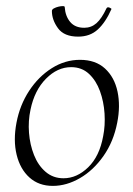

<svg xmlns="http://www.w3.org/2000/svg" viewBox="-20 -595 436 629"><path d="M153 14Q107 14 76.5 -13.5Q46 -41 34.5 -88Q23 -135 34 -193Q45 -251 75.5 -297.5Q106 -344 149.5 -371.5Q193 -399 242 -399Q293 -399 324 -370.5Q355 -342 365 -295Q375 -248 364 -193Q352 -131 319 -84Q286 -37 242 -11.5Q198 14 153 14ZM188 -11Q232 -11 269 -47Q306 -83 318 -149Q325 -184 322.5 -223Q320 -262 307.5 -296.5Q295 -331 271.5 -353Q248 -375 213 -375Q168 -375 130.5 -337Q93 -299 80 -236Q72 -199 75 -160Q78 -121 91.5 -87Q105 -53 129.5 -32Q154 -11 188 -11ZM236 -475Q190 -475 170 -502.5Q150 -530 150 -559Q150 -564 156.5 -567.5Q163 -571 171 -573Q179 -575 185.5 -575Q192 -575 192 -572Q194 -542 210 -523Q226 -504 256 -504Q279 -504 296 -519Q313 -534 329 -568Q332 -573 339 -570Q346 -567 345 -565Q326 -522 300.5 -498.5Q275 -475 236 -475Z"/></svg>

Font: Cormorant Garamond Light
Style: Italic
Weight: 300
Italic angle: -10°
Designer: Christian Thalmann (Catharsis Fonts)
Foundry: Catharsis Fonts
Version: Version 4.001